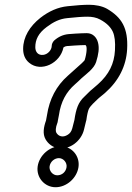

<svg xmlns="http://www.w3.org/2000/svg" viewBox="-20 -733 554 805"><path d="M227 -70C246 -70 262 -51 259 -32C256 -12 240 2 220 2C201 2 185 -17 188 -36C191 -55 208 -70 227 -70ZM138 -36C131 11 167 52 213 52C259 52 302 14 309 -32C316 -79 281 -120 234 -120C188 -120 145 -82 138 -36ZM222 -224 227 -250C235 -306 257 -347 295 -380C304 -388 314 -397 323 -406C342 -423 374 -445 383 -473C393 -505 397 -531 391 -554C386 -575 370 -594 344 -594C330 -594 314 -593 295 -592L268 -590C245 -588 225 -579 207 -563C201 -557 197 -548 197 -542C197 -522 179 -505 162 -503C140 -500 128 -515 128 -535C128 -567 141 -594 176 -620C204 -641 230 -654 262 -657C298 -661 326 -663 347 -663C365 -663 384 -660 400 -651C430 -635 445 -617 453 -600C461 -582 464 -558 462 -522C459 -466 437 -421 391 -380C383 -374 376 -366 369 -361C355 -350 350 -343 334 -328C308 -304 299 -277 292 -230L283 -195C279 -180 272 -173 264 -168C244 -155 225 -161 216 -177C213 -183 212 -196 221 -219C222 -221 222 -223 222 -224ZM173 -228C163 -200 158 -172 171 -149C182 -130 200 -116 222 -112C273 -103 321 -143 332 -189L341 -226C341 -227 342 -228 342 -229C345 -252 349 -268 352 -275C358 -289 379 -307 387 -315C397 -325 410 -334 420 -343C478 -394 509 -456 513 -526C518 -616 490 -660 429 -696C408 -708 379 -713 354 -713C330 -713 301 -711 264 -707C223 -703 185 -686 149 -658C105 -623 77 -578 77 -528C77 -504 85 -484 102 -470C152 -428 233 -468 246 -534C253 -539 259 -540 262 -540H264L291 -542C309 -543 325 -544 337 -544C347 -544 344 -509 335 -481C335 -481 332 -476 323 -468C302 -449 285 -434 265 -416C216 -373 187 -317 177 -250Z"/></svg>

Font: AppleStorm
Style: XbdOutIta
Weight: 800
Foundry: Cannot Into Space Fonts
Version: Version 1.01